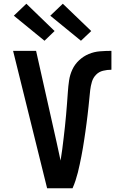

<svg xmlns="http://www.w3.org/2000/svg" viewBox="-20 -1007 640 1027"><path d="M232 0 50 -735H173L283 -245Q288 -221 293.5 -196.5Q299 -172 304 -148Q309 -178 313 -208.5Q317 -239 320.5 -269.5Q324 -300 327.5 -331Q331 -362 333.5 -392.5Q336 -423 338.5 -453.5Q341 -484 343 -515Q345 -546 349.5 -576.5Q354 -607 367 -635Q380 -663 403 -684.5Q426 -706 454.5 -718Q483 -730 514 -732.5Q545 -735 576 -735V-634Q553 -634 531 -628.5Q509 -623 493.5 -607Q478 -591 471.5 -569Q465 -547 462.5 -525Q460 -503 458 -481Q456 -459 453.5 -436.5Q451 -414 448.5 -392Q446 -370 443 -348Q440 -326 437 -304Q434 -282 430.5 -260Q427 -238 423.5 -216Q420 -194 415.5 -172Q411 -150 406.5 -128Q402 -106 396.5 -84.5Q391 -63 384 -41.5Q377 -20 368 0ZM413 -789 249 -923 316 -987 468 -841ZM218 -789 54 -923 121 -987 272 -841Z"/></svg>

Font: Iosevka SS04 Extended
Style: Bold
Weight: 700
Width: 7
Monospace: yes
Designer: Belleve Invis
Foundry: Belleve Invis
Version: Version 19.0.0; ttfautohint (v1.8.4)